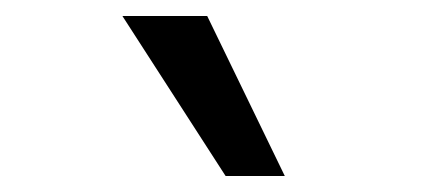

<svg xmlns="http://www.w3.org/2000/svg" viewBox="-20 -777 540 240"><path d="M262 -557 133 -757H239L336 -557Z"/></svg>

Font: Nunito Sans 10pt SemiBold
Style: Italic
Weight: 600
Italic angle: -9°
Designer: Vernon Adams
Foundry: Vernon Adams
Version: Version 3.101;gftools[0.9.27]